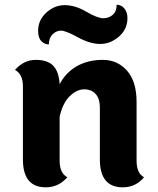

<svg xmlns="http://www.w3.org/2000/svg" viewBox="-20 -790 676 821"><path d="M189 -600Q171 -600 157 -614Q143 -628 143 -658Q143 -704 178 -736Q213 -768 257 -768Q301 -768 349 -740Q397 -712 421.5 -712Q446 -712 462.5 -727Q479 -742 479 -770Q500 -769 512.5 -753Q525 -737 525 -713Q525 -665 488.5 -633.5Q452 -602 408.5 -602Q365 -602 313 -630.5Q261 -659 241 -659Q221 -659 205 -643.5Q189 -628 189 -600ZM564 -354V-103Q564 -49 596 -32Q560 11 505 11Q407 11 407 -108V-331Q407 -367 389.5 -387.5Q372 -408 340 -408Q308 -408 278 -378.5Q248 -349 235 -291V-103Q235 -49 268 -32Q230 11 176 11Q78 11 78 -108V-421Q78 -473 44 -491Q82 -534 133 -534Q184 -534 208 -508.5Q232 -483 235 -430Q262 -481 309.5 -507.5Q357 -534 419.5 -534Q482 -534 523 -488Q564 -442 564 -354Z"/></svg>

Font: Laila
Style: Bold
Weight: 700
Designer: Hitesh Malaviya
Foundry: Indian Type Foundry
Version: Version 1.302;PS 1.0;hotconv 1.0.78;makeotf.lib2.5.61930; tt